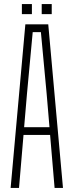

<svg xmlns="http://www.w3.org/2000/svg" viewBox="-20 -919 360 939"><path d="M32 0 104 -800H216L288 0H247L225 -259H95L73 0ZM98 -297H222L208 -462L180 -762H140L112 -461ZM184 -850V-899H233V-850ZM87 -850V-899H136V-850Z"/></svg>

Font: Big Shoulders Text Thin Thin
Style: Regular
Weight: 250
Version: Version 2.002